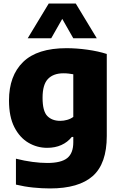

<svg xmlns="http://www.w3.org/2000/svg" viewBox="-20 -828 673 1078"><path d="M261 230Q215.5 230 166.2 225Q117 220 69.5 208.5V63Q117 75 162 81Q207 87 245.5 87Q323 87 357.2 59.8Q391.5 32.5 391.5 -29V-59H383Q359.5 -29.5 324.5 -13.8Q289.5 2 244.5 2Q188 2 139.2 -26.8Q90.5 -55.5 60.5 -114.2Q30.5 -173 30.5 -263.5Q30.5 -403 110 -480.2Q189.5 -557.5 353.5 -557.5Q409.5 -557.5 470.5 -549Q531.5 -540.5 579.5 -525V-64.5Q579.5 90.5 501 160.2Q422.5 230 261 230ZM318.5 -149.5Q337.5 -149.5 357 -155Q376.5 -160.5 391.5 -171.5V-411Q380 -413 366 -414.8Q352 -416.5 336.5 -416.5Q280 -416.5 249.5 -385Q219 -353.5 219 -279Q219 -204 245.5 -176.8Q272 -149.5 318.5 -149.5ZM135.5 -613 253.5 -808H405.5L523.5 -613H391.5L329.5 -722L267.5 -613Z"/></svg>

Font: Encode Sans XBd
Style: Regular
Weight: 800
Designer: Multiple Designers
Foundry: Impallari Type
Version: Version 3.002; ttfautohint (v1.8.3) -l 8 -r 50 -G 200 -x 14 